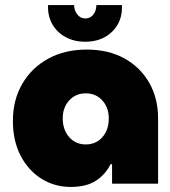

<svg xmlns="http://www.w3.org/2000/svg" viewBox="-20 -726 674 759"><path d="M260 13Q195 13 143 -20Q91 -53 61 -111.5Q31 -170 31 -248Q31 -331 68 -394.5Q105 -458 170.5 -494Q236 -530 323 -530Q408 -530 471 -495.5Q534 -461 569.5 -399.5Q605 -338 605 -257V0H423V-77H417Q397 -36 359 -11.5Q321 13 260 13ZM319 -155Q359 -155 384.5 -183.5Q410 -212 410 -258Q410 -301 384.5 -329Q359 -357 319 -357Q279 -357 253.5 -329Q228 -301 228 -258Q228 -213 253.5 -184Q279 -155 319 -155ZM317 -561Q273 -561 239 -579.5Q205 -598 186.5 -631Q168 -664 170 -706H273Q273 -685 285.5 -669Q298 -653 317 -653Q337 -653 349 -668.5Q361 -684 361 -706H462Q465 -642 424 -601.5Q383 -561 317 -561Z"/></svg>

Font: MuseoModerno Black
Style: Regular
Weight: 900
Designer: Pablo Cosgaya, Héctor Gatti, Marcela Romero, and the Authors of The MuseoModerno Project.
Foundry: Omnibus-Type Team
Version: Version 1.001